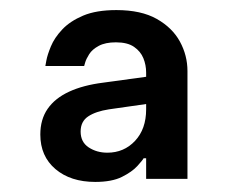

<svg xmlns="http://www.w3.org/2000/svg" viewBox="-20 -770 462 381"><path d="M280 -619V-565L196 -553Q170 -549 155 -539Q140 -529 140 -509Q140 -488 156 -477.5Q172 -467 193 -467Q226 -467 248 -490.5Q270 -514 270 -553V-626Q270 -641 264.5 -654.5Q259 -668 246 -677Q233 -686 210 -686Q189 -686 176 -679Q163 -672 157 -662.5Q151 -653 149 -646Q147 -639 147 -639H70Q70 -639 72 -650Q74 -661 81 -678Q88 -695 103.5 -711.5Q119 -728 145 -739Q171 -750 211 -750Q260 -750 291 -732.5Q322 -715 337 -687.5Q352 -660 352 -629V-415H270V-456H265Q263 -452 252.5 -440.5Q242 -429 222 -419Q202 -409 169 -409Q120 -409 90 -434.5Q60 -460 60 -503Q60 -533 74.5 -554Q89 -575 117 -588Q145 -601 185 -606Z"/></svg>

Font: Be Vietnam Pro Variable Thin
Style: Regular
Weight: 100
Designer: Lam Bao, Tony Le, Vietanh Nguyen
Foundry: Yellow Type Foundry
Version: Version 1.002